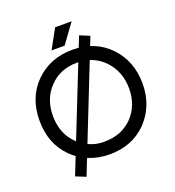

<svg xmlns="http://www.w3.org/2000/svg" viewBox="-169 -1017 1134 1244"><g transform="rotate(-20 397.5 -395.0)"><path d="M406 10Q328 10 263 -17Q196 -44 150 -92Q51 -192 51 -350Q51 -508 150 -608Q252 -710 407 -710Q562 -710 662 -608Q761 -504 761 -350Q761 -196 662 -92Q562 10 406 10ZM176 -210Q210 -149 270 -114Q329 -79 396 -79Q462 -79 511 -99Q559 -119 594 -155Q668 -232 668 -349Q668 -465 594 -544Q520 -621 407 -621Q291 -621 218 -545Q143 -468 143 -350Q143 -272 176 -210ZM549 -755 213 95 144 67 481 -783ZM280 -752 353 -885H467L370 -752Z"/></g></svg>

Font: Rilu
Style: Bold
Weight: 500
Designer: Alí Sinisterra
Foundry: Alí Sinisterra
Version: ""